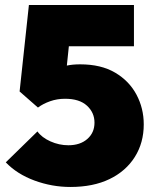

<svg xmlns="http://www.w3.org/2000/svg" viewBox="-20 -732 615 764"><path d="M260 12Q187 12 117.5 -13.5Q48 -39 3 -86L129 -209Q146 -185 180.5 -169.5Q215 -154 252 -154Q299 -154 327.5 -179Q356 -204 356 -244Q356 -284 326 -311.5Q296 -339 239 -339Q207 -339 179 -329Q151 -319 131 -304L58 -368L95 -712H513V-548H254L246 -471Q269 -476 299 -476Q382 -476 438 -443Q494 -410 523 -355.5Q552 -301 552 -237Q552 -164 516.5 -107.5Q481 -51 416 -19.5Q351 12 260 12Z"/></svg>

Font: Outfit Black
Style: Regular
Weight: 900
Designer: Rodrigo Fuenzalida
Foundry: fragTYPE
Version: Version 1.100; ttfautohint (v1.8.4.7-5d5b)